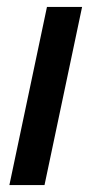

<svg xmlns="http://www.w3.org/2000/svg" viewBox="-20 -532 263 552"><path d="M115 -512H216L108 0H7Z"/></svg>

Font: Decalotype Medium Italic
Style: Regular
Weight: 500
Italic angle: -12°
Designer: Alfredo Marco Pradil
Foundry: Alfredo Marco Pradil
Version: Version 1.0